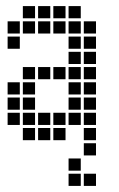

<svg xmlns="http://www.w3.org/2000/svg" viewBox="-20 -465 390 630"><path d="M5 -95V-55H45V-95ZM5 -145V-105H45V-145ZM5 -195V-155H45V-195ZM55 -245V-205H95V-245ZM55 -195V-155H95V-195ZM55 -145V-105H95V-145ZM55 -95V-55H95V-95ZM55 -45V-5H95V-45ZM105 -95V-55H145V-95ZM155 -95V-55H195V-95ZM155 -45V-5H195V-45ZM105 -45V-5H145V-45ZM205 -95V-55H245V-95ZM205 -145V-105H245V-145ZM205 -195V-155H245V-195ZM205 -245V-205H245V-245ZM205 -295V-255H245V-295ZM255 -45V-5H295V-45ZM255 -95V-55H295V-95ZM255 -145V-105H295V-145ZM255 -195V-155H295V-195ZM255 -245V-205H295V-245ZM255 -295V-255H295V-295ZM205 -345V-305H245V-345ZM205 -395V-355H245V-395ZM255 -395V-355H295V-395ZM255 -345V-305H295V-345ZM205 -445V-405H245V-445ZM155 -445V-405H195V-445ZM105 -445V-405H145V-445ZM55 -445V-405H95V-445ZM5 -395V-355H45V-395ZM105 -245V-205H145V-245ZM155 -245V-205H195V-245ZM5 -345V-305H45V-345ZM55 -395V-355H95V-395ZM105 -395V-355H145V-395ZM155 -395V-355H195V-395ZM255 5V45H295V5ZM205 55V95H245V55ZM255 105V145H295V105ZM205 105V145H245V105Z"/></svg>

Font: Nose Transport 13 Square
Style: Regular
Weight: 400
Designer: Nico Rohrbach
Foundry: Nose
Version: Version 1.400;Glyphs 3.2.3 (3260)